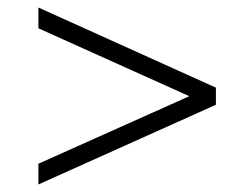

<svg xmlns="http://www.w3.org/2000/svg" viewBox="-20 -592 675 515"><path d="M559.1 -311 83 -97.2V-152.8L487.8 -334L83 -516.1V-571.8L559.1 -356.9Z"/></svg>

Font: Syncopate
Style: Regular
Weight: 300
Width: 7
Designer: Astigmatic (AOETI)
Foundry: Astigmatic (AOETI)
Version: Version 001.000